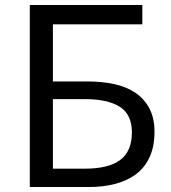

<svg xmlns="http://www.w3.org/2000/svg" viewBox="-20 -753 688 773"><path d="M100 -733H553V-655H193V-425H334Q392 -425 441.5 -414Q491 -403 526.5 -378.5Q562 -354 582 -315.5Q602 -277 602 -222Q602 -165 583.5 -123Q565 -81 530.5 -54Q496 -27 447 -13.5Q398 0 338 0H100ZM323 -74Q417 -74 464 -109Q511 -144 511 -220Q511 -292 462.5 -323Q414 -354 320 -354H193V-74Z"/></svg>

Font: SpoqaHanSansJP-Regular
Style: Regular
Weight: 400
Designer: [Source Han Sans]
Ryoko NISHIZUKA  (kana & ideographs); Paul D. Hunt (Latin, Greek & Cyrillic); Wenlong ZHANG  (bopomofo
Foundry: Spoqa (http://bi.spoqa.com)
Version: Version 1.002.20150607